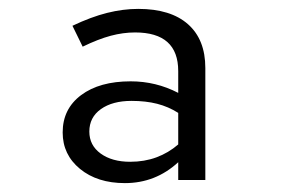

<svg xmlns="http://www.w3.org/2000/svg" viewBox="-20 -731 640 432"><path d="M261 -319Q199 -319 160 -351Q121 -383 121 -433Q121 -486 162.5 -517Q204 -548 274 -548Q331 -548 381 -522V-571Q381 -658 284 -658Q257 -658 229 -650.5Q201 -643 166 -626L143 -673Q185 -693 221 -702Q257 -711 291 -711Q364 -711 403 -676.5Q442 -642 442 -578V-326H381V-366Q330 -319 261 -319ZM273 -367Q305 -367 332 -377Q359 -387 381 -406V-477Q359 -491 333.5 -497.5Q308 -504 276 -504Q233 -504 207 -485.5Q181 -467 181 -435Q181 -404 206.5 -385.5Q232 -367 273 -367Z"/></svg>

Font: Red Hat Mono
Style: Regular
Weight: 400
Designer: Pentagram, MCKL
Foundry: Pentagram, MCKL
Version: Version 1.023